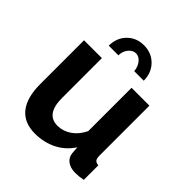

<svg xmlns="http://www.w3.org/2000/svg" viewBox="-199 -868 1017 1017"><g transform="rotate(45 309.0 -360.0)"><path d="M241.2 -596.2H168.9Q168.9 -654.3 205.8 -692.1Q242.7 -730 299.8 -730Q356.9 -730 394 -692.1Q431.2 -654.3 431.2 -596.2H359.9Q356.9 -627.9 339.6 -648.9Q322.3 -669.9 299.8 -669.9Q276.4 -669.9 258.8 -647.9Q241.2 -626 241.2 -596.2ZM56.2 -195.8V-523.9H189.9V-225.1Q189.9 -104 276.9 -104Q317.4 -104 353.5 -128.4Q389.6 -152.8 412.1 -199.2V-523.9H545.9V-149.9Q545.9 -128.4 553.2 -119.4Q560.5 -110.4 578.1 -108.9V0Q545.9 5.9 520 5.9Q483.9 5.9 461.2 -10.5Q438.5 -26.9 435.1 -56.2L432.1 -98.1Q397.5 -44.9 342.8 -17.6Q288.1 9.8 221.2 9.8Q140.1 9.8 98.1 -42.5Q56.2 -94.7 56.2 -195.8Z"/></g></svg>

Font: Rawline
Style: Bold
Weight: 700
Designer: Matt McInerney, Pablo Impallari, Rodrigo Fuenzalida
Foundry: Matt McInerney, Pablo Impallari, Rodrigo Fuenzalida
Version: Version 4.020;PS 004.020;hotconv 1.0.88;makeotf.lib2.5.64775